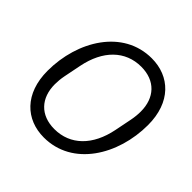

<svg xmlns="http://www.w3.org/2000/svg" viewBox="-184 -873 1047 1047"><g transform="rotate(45 339.5 -349.0)"><path d="M298 12C519 12 652 -207 652 -438C652 -614 548 -710 409 -710C188 -710 55 -491 55 -260C55 -84 159 12 298 12ZM306 -61C198 -61 135 -130 135 -236C135 -256 137 -280 142 -305L162 -405C191 -550 278 -637 401 -637C509 -637 572 -568 572 -462C572 -442 570 -418 565 -393L545 -293C516 -148 429 -61 306 -61Z"/></g></svg>

Font: LVC Sans
Style: Italic
Weight: 400
Italic angle: -11.31°
Designer: Mike Abbink, Paul van der Laan, Pieter van Rosmalen
Foundry: Bold Monday
Version: Version 3.0